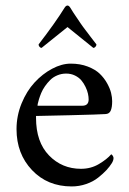

<svg xmlns="http://www.w3.org/2000/svg" viewBox="-20 -669 470 697"><path d="M40 -200.2Q40 -248.5 58.3 -293.5Q76.7 -338.4 105.5 -369.6Q134.3 -400.9 169.2 -419.4Q204.1 -438 236.8 -438Q271 -438 298.3 -427.5Q325.7 -417 341.8 -401.6Q357.9 -386.2 368.7 -366.9Q379.4 -347.7 383.3 -331.5Q387.2 -315.4 387.2 -301.8Q387.2 -278.8 381.8 -267.1Q376.5 -255.4 362.8 -254.9Q342.8 -253.4 233.4 -250.7Q124 -248 110.8 -248V-241.2Q110.8 -153.3 158 -104.7Q205.1 -56.2 273.9 -56.2Q310.1 -56.2 339.1 -73.5Q368.2 -90.8 383.8 -108.9Q384.3 -108.9 386.2 -107.2Q388.2 -105.5 390.1 -102.1Q392.1 -98.6 392.1 -95.2Q392.1 -86.9 386.2 -77.1Q378.4 -64.5 366.5 -51.5Q354.5 -38.6 336.4 -24.2Q318.4 -9.8 293 -1Q267.6 7.8 240.2 7.8Q152.3 7.8 96.2 -51.5Q40 -110.8 40 -200.2ZM116.2 -285.2H278.8Q301.8 -285.2 301.8 -308.1Q301.8 -317.4 299.3 -328.9Q296.9 -340.3 290.5 -353.5Q284.2 -366.7 275.4 -377.2Q266.6 -387.7 252.2 -394.8Q237.8 -401.9 220.2 -401.9Q203.1 -401.9 188 -395.5Q172.9 -389.2 162.4 -378.7Q151.9 -368.2 143.3 -356Q134.8 -343.8 129.6 -331.3Q124.5 -318.8 121.3 -308.3Q118.2 -297.9 116.9 -291.5Q115.7 -285.2 116.2 -285.2ZM120.1 -507.8Q180.7 -586.4 213.9 -640.1Q219.2 -648.9 225.1 -648.9Q230.5 -648.9 235.8 -640.1Q240.7 -631.8 245.8 -624Q251 -616.2 254.9 -610.4Q258.8 -604.5 264.2 -596.7Q269.5 -588.9 272.2 -584.7Q274.9 -580.6 281.2 -572Q287.6 -563.5 289.8 -560.5Q292 -557.6 299.3 -548.1Q306.6 -538.6 308.3 -536.1Q310.1 -533.7 319.1 -522Q328.1 -510.3 330.1 -507.8Q330.1 -502.9 326.4 -499Q322.8 -495.1 318.8 -495.1L225.1 -570.8Q166 -522.9 130.9 -495.1Q127 -495.1 123.5 -499Q120.1 -502.9 120.1 -507.8Z"/></svg>

Font: Crimson
Style: Roman
Weight: 400
Version: Version 0.8